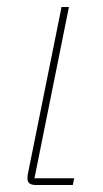

<svg xmlns="http://www.w3.org/2000/svg" viewBox="-20 -526 293 546"><path d="M191 -19 187 0H81Q70 0 64 -4.5Q58 -9 58 -19Q58 -24 58.5 -27.5Q59 -31 60 -35L155 -506H176L78 -19Z"/></svg>

Font: IBM Plex Sans Thin
Style: Italic
Weight: 250
Italic angle: -11.31°
Designer: Mike Abbink, Paul van der Laan, Pieter van Rosmalen
Foundry: Bold Monday
Version: Version 3.201